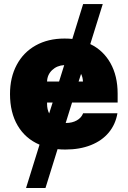

<svg xmlns="http://www.w3.org/2000/svg" viewBox="-20 -727 629 946"><path d="M424.8 -509.8Q488.8 -479 524.2 -416Q559.6 -353 559.6 -265.6V-221.7H335L303.7 -121.1H305.7Q335.9 -121.1 358.4 -133.8Q380.9 -146.5 389.6 -168.9H558.6Q549.3 -114.3 515.9 -74Q482.4 -33.7 427.7 -12Q373 9.8 301.8 9.8Q279.8 9.8 263.7 7.8L204.1 199.2H108.4L174.8 -14.2Q105 -43.9 67.1 -108.2Q29.3 -172.4 29.3 -263.7Q29.3 -345.2 62.3 -407.2Q95.2 -469.2 156 -503.2Q216.8 -537.1 297.9 -537.1Q319.3 -537.1 336.4 -535.2L389.6 -707H486.3ZM222.2 -168 239.3 -221.7H211.9V-214.8Q211.9 -188.5 222.2 -168ZM271 -325.2 296.4 -406.2Q260.7 -404.3 236.8 -381.6Q212.9 -358.9 211.9 -325.2ZM388.7 -325.2Q387.7 -347.2 379.4 -362.8L367.2 -325.2Z"/></svg>

Font: Pretendard Std Black
Style: Regular
Weight: 900
Designer: Base glyphs from Inter by Rasmus Andersson; Hangeul glyphs from Noto Sans CJK(Source Han Sans) by Jang Soo-young and Kan
Foundry: Kil Hyung-jin
Version: Version 1.309